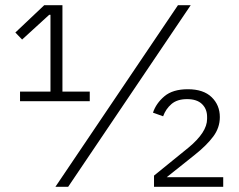

<svg xmlns="http://www.w3.org/2000/svg" viewBox="-20 -718 917 738"><path d="M325 -329H57V-366H174V-661H169L65 -566L39 -593L150 -698H220V-366H325ZM242 0H193L664 -698H713ZM838 -37V0H572V-43L705 -151Q740 -180 758 -207.5Q776 -235 776 -261V-269Q776 -299 756.5 -318Q737 -337 699 -337Q661 -337 639 -318Q617 -299 607 -271L568 -285Q580 -321 612 -348Q644 -375 702 -375Q762 -375 793.5 -344.5Q825 -314 825 -268Q825 -227 799.5 -193Q774 -159 730 -124L621 -37Z"/></svg>

Font: IBM Plex Sans Light
Style: Regular
Weight: 300
Designer: Mike Abbink, Paul van der Laan, Pieter van Rosmalen
Foundry: Bold Monday
Version: Version 3.201